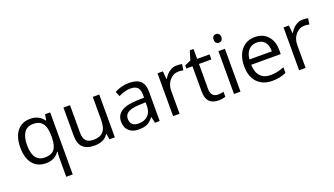

<svg xmlns="http://www.w3.org/2000/svg" viewBox="-79 -1374 3923 2255"><g transform="rotate(-20 1883.0 -247.0)"><path d="M140.1 -265.1Q140.1 -58.1 292 -58.1Q369.1 -58.6 406.2 -101.6Q443.4 -144.5 445.8 -248V-266.1Q445.8 -378.9 407.7 -427.7Q370.1 -476.6 293 -476.6Q215.8 -476.6 177.7 -421.9Q139.6 -367.2 140.1 -265.1ZM446.8 -461.9H451.2L462.9 -535.2H526.9V240.2H445.8V11.2Q445.8 -35.2 451.2 -71.8H444.8Q388.2 9.8 280.3 9.8Q172.4 9.8 114.3 -63Q56.2 -135.7 56.2 -266.6Q56.2 -397.5 114.7 -471.2Q173.3 -544.9 280.3 -544.9Q387.2 -544.9 446.8 -461.9Z M887.7 9.8Q788.6 9.8 740.7 -37.1Q692.9 -84 692.9 -185.1V-535.2H774.9V-188Q774.9 -122.1 805.2 -89.8Q835.4 -57.6 897.9 -58.1Q981.9 -58.6 1021 -104.5Q1060.1 -150.4 1059.6 -253.9V-535.2H1140.6V0H1073.7L1062 -71.8H1057.6Q1006.3 9.8 887.7 9.8Z M1357.4 -153.3Q1357.4 -57.1 1458.5 -57.1Q1534.2 -56.6 1577.1 -98.6Q1620.1 -140.6 1620.6 -214.8V-263.2L1539.6 -259.8Q1443.4 -255.9 1400.4 -229.5Q1357.4 -203.1 1357.4 -153.3ZM1513.2 -543.9Q1609.4 -543.9 1655.3 -501Q1701.2 -458 1701.2 -365.2V0H1641.6L1625.5 -76.2H1621.6Q1582 -25.4 1542 -7.8Q1502 9.8 1432.6 9.8Q1363.3 9.8 1317.4 -31.2Q1272 -72.3 1272 -147.9Q1272 -309.6 1531.7 -317.9L1622.6 -320.8V-354Q1623 -418 1595.7 -447.3Q1568.4 -476.6 1504.4 -476.6Q1440.4 -476.6 1357.4 -436L1332.5 -498Q1416.5 -543.9 1513.2 -543.9Z M2176.8 -539.1 2165.5 -463.9Q2132.3 -471.2 2106.9 -471.2Q2041.5 -471.2 1995.6 -418.7Q1949.7 -366.2 1949.7 -287.1V0H1868.7V-535.2H1935.5L1944.8 -436H1948.7Q1978.5 -488.8 2020.8 -516.8Q2063 -544.9 2105.5 -544.9Q2147.9 -544.9 2176.8 -539.1Z M2363.8 -535.2H2519V-472.2H2363.8V-157.2Q2363.8 -109.4 2386.5 -83.3Q2409.2 -57.1 2448.7 -57.1Q2488.3 -57.1 2522.9 -66.9V-4.4Q2511.2 1.5 2484.9 5.6Q2458.5 9.8 2438 9.8Q2282.7 9.8 2282.7 -153.8V-472.2H2206.1V-511.2L2282.7 -544.9L2316.9 -659.2H2363.8Z M2710.9 0H2629.9V-535.2H2710.9ZM2670.4 -733.9Q2691.4 -733.9 2705.1 -720.2Q2718.8 -706.5 2718.8 -680.2Q2718.8 -653.3 2705.1 -639.6Q2691.4 -626 2670.4 -626Q2649.4 -626 2636.2 -639.6Q2623 -653.3 2623 -680.7Q2623 -707 2636.2 -720.7Q2649.4 -734.4 2670.4 -733.9Z M3218.8 -318.8Q3218.8 -395 3184.6 -435.8Q3150.4 -476.6 3086.7 -476.6Q3022.9 -476.6 2984.4 -435.1Q2945.8 -393.6 2939 -318.8ZM3247.1 -478Q3305.7 -413.1 3305.7 -304.2V-252.9H2937Q2939.5 -159.2 2984.4 -110.1Q3029.3 -61 3113.8 -61Q3198.2 -61 3282.2 -97.2V-24.9Q3202.6 9.8 3108.9 9.8Q2990.2 9.8 2921.4 -62.5Q2853 -135.3 2853 -264.2Q2853 -393.1 2916.7 -469Q2980.5 -544.9 3084.7 -544.9Q3189 -544.9 3247.1 -478Z M3752 -539.1 3740.7 -463.9Q3707.5 -471.2 3682.1 -471.2Q3616.7 -471.2 3570.8 -418.7Q3524.9 -366.2 3524.9 -287.1V0H3443.8V-535.2H3510.7L3520 -436H3523.9Q3553.7 -488.8 3595.9 -516.8Q3638.2 -544.9 3680.7 -544.9Q3723.1 -544.9 3752 -539.1Z"/></g></svg>

Font: OpenSansHebrew-Regular
Style: Regular
Weight: 400
Foundry: Ascender Corporation, Yanek Iontef
Version: Version 2.001;PS 002.001;hotconv 1.0.70;makeotf.lib2.5.58329